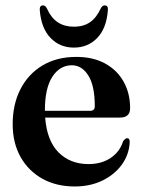

<svg xmlns="http://www.w3.org/2000/svg" viewBox="-20 -680 530 712"><path d="M462.5 -279Q462.5 -244 425 -244H147.5Q154 -158 197.2 -114.8Q240.5 -71.5 308.5 -71.5Q356 -71.5 390.2 -94.2Q424.5 -117 436.5 -156.5Q445.5 -167.5 451.5 -167.5Q461.5 -167.5 461 -152Q458.5 -106.5 431.8 -69.5Q405 -32.5 359.8 -10.5Q314.5 11.5 257 11.5Q189 11.5 137.2 -17.2Q85.5 -46 56.2 -98Q27 -150 27 -219.5Q27 -293 55.8 -349.2Q84.5 -405.5 137.5 -437.2Q190.5 -469 263 -469Q325 -469 369.8 -444.5Q414.5 -420 438.5 -377Q462.5 -334 462.5 -279ZM246.5 -438Q202 -438 174.2 -395.5Q146.5 -353 146.5 -271V-269H314Q331.5 -269 331.5 -286Q331.5 -362 307.5 -400Q283.5 -438 246.5 -438ZM254 -581Q290 -581 314 -597.8Q338 -614.5 354 -649.5Q359.5 -660 368 -660Q382 -660 380 -642Q375 -575 340.5 -539.2Q306 -503.5 254 -503.5Q202 -503.5 167.5 -539.2Q133 -575 127.5 -642Q126 -660 139.5 -660Q148 -660 153.5 -649.5Q170 -613 194.8 -597Q219.5 -581 254 -581Z"/></svg>

Font: Fraunces 72pt S000 SemiBold
Style: Regular
Weight: 600
Version: Version 1.000; ttfautohint (v1.8.3)